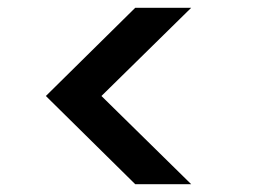

<svg xmlns="http://www.w3.org/2000/svg" viewBox="-20 -608 652 494"><path d="M328 -134 98 -361 328 -588H472L241 -361L472 -134Z"/></svg>

Font: Poppins Cyr Med
Style: Regular
Weight: 500
Designer: Ninad Kale (Devanagari), Jonny Pinhorn (Latin)
Foundry: Indian Type Foundry
Version: 4.004